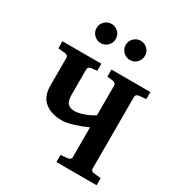

<svg xmlns="http://www.w3.org/2000/svg" viewBox="-210 -1058 1116 1197"><g transform="rotate(30 347.5 -459.0)"><path d="M664.1 0H375V-50.8L425.8 -56.2Q435.5 -57.1 441.9 -63Q448.2 -68.8 448.2 -78.1V-292Q407.2 -272.9 356.4 -257.1Q305.7 -241.2 272.9 -241.2Q237.3 -241.2 207.5 -249.8Q177.7 -258.3 154.1 -275.6Q130.4 -293 117.2 -322.8Q104 -352.5 104 -392.1V-592.8Q104 -602.5 97.7 -608.4Q91.3 -614.3 82 -615.2L30.8 -620.1V-670.9H311V-620.1L269 -615.2Q259.8 -613.8 253.4 -607.9Q247.1 -602.1 247.1 -592.8V-410.2Q247.1 -364.7 264.2 -347.9Q281.2 -331.1 313 -331.1Q338.4 -331.1 378.7 -345Q418.9 -358.9 448.2 -378.9V-592.8Q448.2 -602.1 441.7 -607.9Q435.1 -613.8 425.8 -615.2L383.8 -620.1V-670.9H664.1V-620.1L612.8 -615.2Q603.5 -614.3 597.2 -608.4Q590.8 -602.5 590.8 -592.8V-78.1Q590.8 -68.4 596.9 -62.7Q603 -57.1 612.8 -56.2L664.1 -50.8ZM383.8 -849.1Q383.8 -877.4 404.1 -897.7Q424.3 -918 453.1 -918Q481.4 -918 501.7 -897.9Q522 -877.9 522 -849.1Q522 -820.3 501.7 -800Q481.4 -779.8 453.1 -779.8Q424.8 -779.8 404.3 -800Q383.8 -820.3 383.8 -849.1ZM173.8 -849.1Q173.8 -877.4 194.1 -897.7Q214.4 -918 243.2 -918Q271.5 -918 291.7 -897.9Q312 -877.9 312 -849.1Q312 -820.3 291.7 -800Q271.5 -779.8 243.2 -779.8Q214.8 -779.8 194.3 -800Q173.8 -820.3 173.8 -849.1Z"/></g></svg>

Font: Veleka
Style: Bold
Weight: 700
Designer: Stefan Peev, Context Ltd, 2016; SIL International, 1997-2014.
Foundry: Stefan Peev, Context Ltd, 2016
Version: Version 1.000